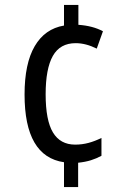

<svg xmlns="http://www.w3.org/2000/svg" viewBox="-20 -810 512 774"><path d="M296 -710Q354 -706 395 -684L370 -614Q326 -636 285 -636Q222 -636 193 -584.5Q164 -533 164 -430Q164 -325 193.5 -276Q223 -227 283 -227Q311 -227 337 -234Q363 -241 389 -254V-182Q369 -171 346.5 -164Q324 -157 295 -154V-56H238V-156Q79 -179 79 -429Q79 -554 120 -624Q161 -694 238 -707V-790H296Z"/></svg>

Font: Noto Sans Malayalam UI Condensed
Style: Regular
Weight: 400
Width: 3
Designer: Jelle Bosma - Monotype Design Team
Foundry: Monotype Imaging Inc.
Version: Version 2.104; ttfautohint (v1.8.4.7-5d5b)